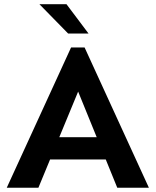

<svg xmlns="http://www.w3.org/2000/svg" viewBox="-20 -881 730 901"><path d="M11.7 0 313.5 -658.2H377L678.7 0H530.3L346.7 -451.2L160.2 0ZM163.1 -132.8V-237.3H529.3V-132.8ZM299.8 -723.6 165 -861.3H292L395.5 -723.6Z"/></svg>

Font: Sen SemiBold
Style: Regular
Weight: 600
Designer: Kosal Sen, Philatype
Foundry: Philatype
Version: Version 2.000;gftools[0.9.31]